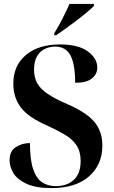

<svg xmlns="http://www.w3.org/2000/svg" viewBox="-20 -951 585 981"><path d="M244 10Q163 10 115.5 -12Q68 -34 48.5 -66.5Q29 -99 29 -132Q29 -179 61 -199.5Q93 -220 133 -220Q133 -136 149 -88Q165 -40 194.5 -20Q224 0 265 0Q322 0 357 -32Q392 -64 392 -128Q392 -177 371 -208.5Q350 -240 312 -262.5Q274 -285 222 -309Q125 -351 86.5 -402Q48 -453 48 -524Q48 -616 112.5 -670Q177 -724 286 -724Q380 -724 428.5 -688.5Q477 -653 477 -606Q477 -572 449.5 -550Q422 -528 364 -528Q364 -623 340 -668Q316 -713 261 -713Q236 -713 211 -702Q186 -691 170 -665Q154 -639 154 -595Q154 -555 170 -526Q186 -497 223.5 -471.5Q261 -446 324 -419Q421 -377 462 -328.5Q503 -280 503 -207Q503 -110 435 -50Q367 10 244 10ZM257 -781Q278 -814 299 -855.5Q320 -897 335 -931H460V-921Q448 -908 424.5 -888.5Q401 -869 373 -847.5Q345 -826 317 -806Q289 -786 267 -771H257Z"/></svg>

Font: Noto Serif Display SemiCondensed
Style: Bold
Weight: 700
Width: 4
Designer: Monotype Design Team
Foundry: Monotype Imaging Inc.
Version: Version 2.009